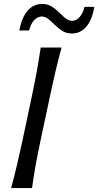

<svg xmlns="http://www.w3.org/2000/svg" viewBox="-20 -954 498 974"><path d="M36.5 0Q52.5 -59.5 65.5 -114.2Q78.5 -169 93 -236L143 -472.5Q157.5 -541 167.5 -597Q177.5 -653 186.5 -713H292.5Q276 -653 262.8 -597Q249.5 -541 235 -472.5L184.5 -236Q170.5 -169 160.5 -114.2Q150.5 -59.5 142.5 0ZM345 -784Q317.5 -784 297 -796.8Q276.5 -809.5 259.8 -826.2Q243 -843 227 -856.2Q211 -869.5 192 -870.5Q145.5 -867 127.5 -799.5H78Q90 -864.5 119.8 -899.2Q149.5 -934 194 -934Q221 -934 241.5 -921.5Q262 -909 278.8 -892Q295.5 -875 311.5 -862Q327.5 -849 346.5 -848Q390 -851 409 -919H458.5Q447.5 -853.5 417.8 -818.8Q388 -784 345 -784Z"/></svg>

Font: Commissioner Flair
Style: Italic
Weight: 400
Italic angle: -12°
Designer: Kostas Bartsokas
Foundry: Kostas Bartsokas
Version: Version 1.000; ttfautohint (v1.8.3)